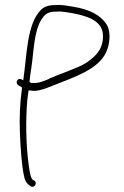

<svg xmlns="http://www.w3.org/2000/svg" viewBox="-20 -543 490 760"><path d="M52 -206 67 -197V-194C59 -137 56 -75 59 -12C62 49 65 105 75 154C80 177 87 184 101 194C115 204 130 182 116 172L107 167V166C98 151 96 125 93 105C83 30 81 -65 88 -146L93 -185H100C112 -182 126 -183 140 -187C154 -190 172 -197 194 -206C272 -237 369 -268 400 -336C415 -367 420 -418 402 -446C377 -485 332 -506 272 -516C247 -520 226 -525 199 -523C170 -523 153 -515 142 -504C86 -447 87 -328 72 -225L65 -229C49 -237 39 -215 52 -206ZM97 -219V-222C99 -239 101 -257 104 -274C114 -340 114 -418 144 -466C156 -483 165 -497 201 -497C227 -499 244 -494 266 -491C316 -481 380 -466 387 -411C392 -355 363 -325 333 -303C309 -283 274 -272 238 -257C218 -249 198 -242 177 -233V-232C153 -222 133 -212 105 -215C102 -215 99 -216 97 -219ZM104 -210H105ZM199 -497H201ZM333 -298Z"/></svg>

Font: Stray Cat
Style: LtExt
Weight: 300
Version: Version 1.0